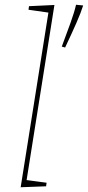

<svg xmlns="http://www.w3.org/2000/svg" viewBox="-20 -786 370 808"><path d="M67 2 185 -741 191 -732 100 -745 102 -760 209 -765 91 -22 86 -29 176 -17 174 -2ZM254 -586 240 -590Q261 -646 277 -690.5Q293 -735 300 -766L330 -763Q321 -734 301.5 -689.5Q282 -645 254 -586Z"/></svg>

Font: Bitter Thin Thin
Style: Italic
Weight: 250
Italic angle: -9°
Version: Version 2.002